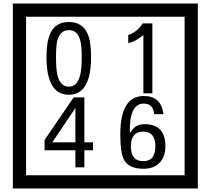

<svg xmlns="http://www.w3.org/2000/svg" viewBox="-20 -980 1195 1090"><path d="M1103 90H53V-960H1103ZM1028 15V-885H128V15ZM497 -656Q497 -442 371 -442Q244 -442 244 -656Q244 -744 265 -789Q294 -855 371 -855Q448 -855 477 -789Q497 -745 497 -656ZM444 -656Q444 -723 435 -752Q420 -809 371 -809Q322 -809 306 -752Q298 -723 298 -656Q298 -587 306 -553Q322 -488 371 -488Q419 -488 435 -554Q444 -587 444 -656ZM845 -450H794V-781Q748 -743 708 -735V-781Q759 -798 790 -847H845ZM508 -127H459V-30H408V-127H233V-185L398 -427H459V-172H508ZM408 -172V-367L277 -172ZM919 -149Q919 -91 886.5 -56.5Q854 -22 795 -22Q711 -22 684 -73Q663 -111 663 -219Q663 -435 797 -435Q895 -435 908 -332H855Q850 -392 796 -392Q713 -392 717 -225Q738 -253 748 -260Q768 -275 801 -275Q919 -275 919 -149ZM862 -149Q862 -233 793 -233Q723 -233 723 -149Q723 -65 793 -65Q862 -65 862 -149Z"/></svg>

Font: Unicode BMP Fallback SIL
Style: Regular
Weight: 400
Foundry: NRSI, SIL International
Version: Version 5.1 Based on Unicode 5.1